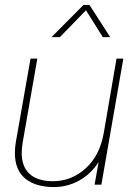

<svg xmlns="http://www.w3.org/2000/svg" viewBox="-20 -756 540 786"><path d="M201.2 9.8Q125.5 9.8 83.3 -25.1Q41 -60.1 41 -128.9Q41 -153.3 44.9 -174.8L105 -516.1H132.8L73.2 -174.8Q68.8 -148.9 68.8 -128.9Q69.3 -72.3 102.1 -43.2Q134.8 -14.2 196.8 -14.2Q272.5 -14.2 330.6 -66.7Q388.7 -119.1 404.8 -211.9L457 -516.1H484.9L395 0H367.2L383.8 -92.8Q352.5 -43.9 304.4 -17.1Q256.3 9.8 201.2 9.8ZM431.2 -604H400.9L332 -713.9L225.1 -604H190.9L321.8 -735.8H346.2Z"/></svg>

Font: Creato Display Thin
Style: Italic
Weight: 265
Italic angle: -10°
Version: Version 1.000